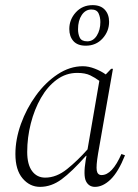

<svg xmlns="http://www.w3.org/2000/svg" viewBox="-20 -718 536 748"><path d="M136 10Q96 10 68 -23Q40 -56 40 -118Q40 -175 61.5 -235Q83 -295 120 -346Q157 -397 204.5 -428.5Q252 -460 303 -460Q325 -460 349.5 -450.5Q374 -441 392 -428L413 -450H420L362 -119Q354 -71 357 -53.5Q360 -36 376 -36Q417 -36 453 -118L467 -113Q441 -48 411 -19Q381 10 350 10Q326 10 315 -12Q304 -34 314 -95L317 -111H315Q260 -49 220 -19.5Q180 10 136 10ZM86 -126Q86 -77 105 -51.5Q124 -26 156 -26Q200 -26 241.5 -59.5Q283 -93 321 -136L367 -403Q351 -415 331.5 -424.5Q312 -434 281 -434Q237 -434 201 -407.5Q165 -381 139.5 -336.5Q114 -292 100 -237Q86 -182 86 -126ZM314 -540Q282 -540 266 -558Q250 -576 250 -605Q250 -642 275.5 -670Q301 -698 341 -698Q372 -698 388.5 -680Q405 -662 405 -633Q405 -596 379.5 -568Q354 -540 314 -540ZM320 -557Q343 -557 357 -579Q371 -601 371 -632Q371 -651 364 -666Q357 -681 336 -681Q313 -681 298.5 -659.5Q284 -638 284 -604Q284 -585 291 -571Q298 -557 320 -557Z"/></svg>

Font: Spectral ExtraLight
Style: Italic
Weight: 275
Italic angle: -10°
Designer: Jean-Baptiste Levee
Foundry: Production Type
Version: Version 2.001